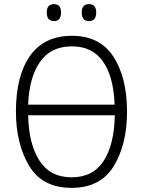

<svg xmlns="http://www.w3.org/2000/svg" viewBox="-20 -898 691 928"><path d="M594 -358Q594 -522 528.5 -623.5Q463 -725 328 -725Q194 -725 125.5 -628.5Q57 -532 57 -359Q57 -204 120.5 -97Q184 10 326 10Q466 10 530 -95.5Q594 -201 594 -358ZM328 -674Q426 -674 477.5 -601Q529 -528 534 -392H116Q121 -524 173.5 -599Q226 -674 328 -674ZM326 -41Q223 -41 171 -121Q119 -201 116 -341H535Q532 -198 480.5 -119.5Q429 -41 326 -41ZM375 -838Q375 -796 410 -796Q445 -796 445 -838Q445 -878 410 -878Q375 -878 375 -838ZM206 -838Q206 -796 241 -796Q275 -796 275 -838Q275 -878 241 -878Q206 -878 206 -838Z"/></svg>

Font: Noto Sans UI SemiCondensed Light
Style: Regular
Weight: 300
Width: 4
Designer: Monotype Design Team
Foundry: Monotype Imaging Inc.
Version: Version 1.901